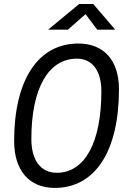

<svg xmlns="http://www.w3.org/2000/svg" viewBox="-20 -918 626 948"><path d="M250.5 9.8C449.7 9.8 567.4 -171.4 567.4 -477.5C567.4 -619.6 493.2 -703.1 367.2 -703.1C168 -703.1 49.8 -523.9 49.8 -221.2C49.8 -76.2 124.5 9.8 250.5 9.8ZM260.3 -64.9C181.6 -64.9 134.8 -126.5 134.8 -231.4C134.8 -481 218.3 -628.4 359.9 -628.4C436 -628.4 480.5 -568.4 480.5 -467.3C480.5 -214.4 398.9 -64.9 260.3 -64.9ZM217.3 -771.5H315.4L402.3 -848.1L460 -771.5H548.8L440.4 -898.4H371.1Z"/></svg>

Font: Cascadia Code SemiLight
Style: Italic
Weight: 350
Italic angle: -10°
Monospace: yes
Designer: Aaron Bell
Foundry: Saja Typeworks
Version: Version 2404.023